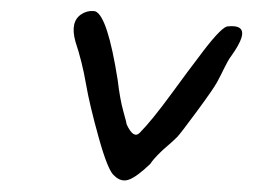

<svg xmlns="http://www.w3.org/2000/svg" viewBox="-20 -373 450 341"><path d="M125 -348Q136 -355 149 -353Q171 -345 189 -231Q193 -197 199 -175.5Q205 -154 205 -152Q217 -126 228 -137Q249 -158 284.5 -206.5Q320 -255 331 -269Q370 -322 383 -326Q399 -328 406 -323Q419 -313 391 -274Q385 -266 378.5 -252.5Q372 -239 365.5 -227Q359 -215 329.5 -175Q300 -135 294.5 -129.5Q289 -124 281 -117Q256 -96 247 -82Q223 -59 209 -54Q195 -49 183 -61Q172 -69 155.5 -128Q139 -187 132.5 -225Q126 -263 114 -299Q104 -335 125 -348Z"/></svg>

Font: Caveat
Style: Regular
Weight: 400
Designer: Pablo Impallari
Foundry: Creative Lab NY
Version: Version 1.096; ttfautohint (v1.3)